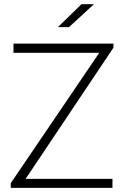

<svg xmlns="http://www.w3.org/2000/svg" viewBox="-20 -912 610 932"><path d="M375.5 -891.6H436L314.9 -780.3H261.2ZM32.2 -22.9 461.9 -655.8H45.4V-700.2H530.8V-680.7L104.5 -43.9H525.9V0H32.2Z"/></svg>

Font: Selawik Light
Style: Regular
Weight: 300
Designer: Aaron Bell
Foundry: Microsoft Corporation
Version: Version 1.01